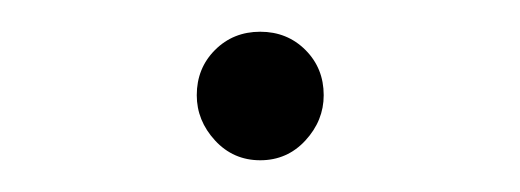

<svg xmlns="http://www.w3.org/2000/svg" viewBox="-20 -91 328 121"><path d="M144 10Q127 10 115.5 -2.5Q104 -15 104 -31Q104 -48 115.5 -59.5Q127 -71 144 -71Q161 -71 172.5 -59.5Q184 -48 184 -31Q184 -15 172.5 -2.5Q161 10 144 10Z"/></svg>

Font: Outfit Thin
Style: Regular
Weight: 100
Designer: Rodrigo Fuenzalida
Foundry: fragTYPE
Version: Version 1.100;gftools[0.9.27]